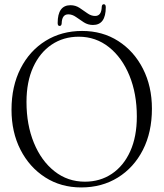

<svg xmlns="http://www.w3.org/2000/svg" viewBox="-20 -852 754 884"><path d="M358 -709.5Q452 -709.5 524.5 -663Q597 -616.5 638.2 -535.5Q679.5 -454.5 679.5 -351.5Q679.5 -243 637.8 -161.5Q596 -80 522.5 -34.5Q449 11 354 11Q260.5 11 188 -35.5Q115.5 -82 74.2 -162.8Q33 -243.5 33 -347Q33 -455 74.8 -536.8Q116.5 -618.5 190 -664Q263.5 -709.5 358 -709.5ZM610 -315.5Q610 -420.5 576 -503.8Q542 -587 481.5 -635Q421 -683 342.5 -683Q272 -683 217.8 -646.5Q163.5 -610 132.8 -542.8Q102 -475.5 102 -382.5Q102 -277.5 136 -194.5Q170 -111.5 230.8 -63.5Q291.5 -15.5 371 -15.5Q441 -15.5 495 -51.8Q549 -88 579.5 -155.2Q610 -222.5 610 -315.5ZM408 -737Q385 -737 366 -749.2Q347 -761.5 329.8 -773.8Q312.5 -786 294.5 -786Q265 -786 264 -744Q263 -732.5 254.5 -732.5Q245.5 -732.5 245.5 -746Q245.5 -828 304.5 -828Q327.5 -828 346.2 -815.8Q365 -803.5 382.2 -791Q399.5 -778.5 418 -778.5Q447.5 -778.5 448.5 -821Q449.5 -832.5 458 -832.5Q467 -832.5 467 -818.5Q467 -737 408 -737Z"/></svg>

Font: Fraunces 144pt Soft Light
Style: Regular
Weight: 300
Version: Version 1.000;[0bf87f6ff]